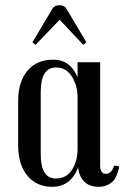

<svg xmlns="http://www.w3.org/2000/svg" viewBox="-20 -710 484 740"><path d="M420 -72 439 -69Q439 -61 433.5 -44.5Q428 -28 420.5 -17.5Q413 -7 397 1.5Q381 10 361 10Q291 10 281 -64Q252 10 181 10Q121 10 85.5 -33Q50 -76 50 -149V-322Q50 -394 85.5 -437Q121 -480 186 -480Q251 -480 279 -412V-470H366V-74Q366 -40 388 -40Q410 -40 420 -72ZM279 -137V-334Q279 -380 257 -415Q235 -450 196 -450Q137 -450 137 -356V-115Q137 -22 195 -22Q236 -22 257.5 -55.5Q279 -89 279 -137ZM180 -673Q189 -690 209 -690Q229 -690 238 -673L313 -547L301 -537L210 -634L117 -537L105 -547Z"/></svg>

Font: Trochut
Style: Regular
Weight: 400
Designer: Andreu Balius
Foundry: Andreu Balius
Version: Version 1.001